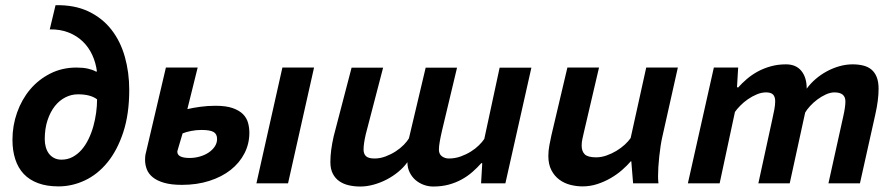

<svg xmlns="http://www.w3.org/2000/svg" viewBox="-20 -696 3397 729"><path d="M270 -439.5Q295.9 -439.5 314 -435.3Q332 -431.2 344.2 -424.3H348.1Q343.8 -458 330.3 -487.3Q316.9 -516.6 294.4 -538.3Q272 -560.1 240.7 -572.5Q209.5 -585 168.9 -584.5L190.9 -676.3Q263.2 -677.7 315.9 -652.6Q368.7 -627.4 403.1 -583.3Q437.5 -539.1 454.1 -480Q470.7 -420.9 470.7 -355Q470.7 -262.7 448 -193.8Q425.3 -125 387.9 -79.3Q350.6 -33.7 302.2 -11Q253.9 11.7 202.1 11.7Q157.7 11.7 124.8 -0.5Q91.8 -12.7 70.3 -35.4Q48.8 -58.1 38.1 -91.1Q27.3 -124 27.3 -165Q27.3 -219.2 44.9 -268.8Q62.5 -318.4 94.2 -356.2Q126 -394 170.9 -416.7Q215.8 -439.5 270 -439.5ZM213.4 -89.8Q236.8 -89.8 255.9 -100.1Q274.9 -110.4 289.8 -127.4Q304.7 -144.5 315.9 -167.5Q327.1 -190.4 334.2 -215.8Q341.3 -241.2 345 -267.8Q348.6 -294.4 348.6 -318.8Q323.7 -337.9 275.9 -337.9Q251 -337.9 228.3 -326.4Q205.6 -314.9 188.2 -293Q170.9 -271 160.4 -239.3Q149.9 -207.5 149.9 -167.5Q149.9 -151.9 153.8 -137.7Q157.7 -123.5 165.5 -113Q173.3 -102.5 185.3 -96.2Q197.3 -89.8 213.4 -89.8Z M1052.2 -439.5H1172.4L1073.7 0H953.6ZM655.8 -130.4Q654.3 -125 653.8 -123.3Q653.3 -121.6 653.3 -121.1Q652.3 -96.2 700.2 -96.2Q719.7 -96.2 738.5 -101.6Q757.3 -106.9 772 -116.7Q786.6 -126.5 795.4 -139.6Q804.2 -152.8 804.2 -168.5Q804.2 -187 791 -194.8Q777.8 -202.6 744.6 -202.6Q724.6 -202.6 705.3 -198.7Q686 -194.8 673.3 -189.5ZM691.4 -281.7Q711.9 -286.6 740.2 -290.5Q768.6 -294.4 797.9 -294.4Q838.9 -294.4 864 -285.4Q889.2 -276.4 903.1 -262Q917 -247.6 921.9 -229.2Q926.8 -210.9 926.8 -191.9Q926.8 -149.9 908.2 -113.8Q889.6 -77.6 856 -51Q822.3 -24.4 775.1 -9.3Q728 5.9 670.9 5.9Q629.9 5.9 603 -2Q576.2 -9.8 560.1 -22.9Q543.9 -36.1 537.4 -53.2Q530.8 -70.3 530.8 -88.9Q530.8 -99.6 532.2 -108.4L609.9 -439.5H730.5Z M1715.3 -439 1658.2 -199.7Q1652.8 -176.3 1649.7 -158.4Q1646.5 -140.6 1646.5 -127.9Q1646.5 -110.8 1658 -102.5Q1669.4 -94.2 1684.1 -94.2Q1707.5 -94.2 1728.8 -101.8Q1750 -109.4 1767.6 -120.4Q1785.2 -131.3 1798.3 -144.3Q1811.5 -157.2 1818.8 -168.5L1877 -439H1997.6L1898.9 0H1806.6L1811 -76.2L1807.6 -76.7Q1792.5 -59.6 1774.2 -43.5Q1755.9 -27.3 1733.4 -14.9Q1710.9 -2.4 1684.1 4.9Q1657.2 12.2 1625 12.2Q1606 12.2 1588.4 5.6Q1570.8 -1 1557.1 -12.9Q1543.5 -24.9 1535.2 -42Q1526.9 -59.1 1526.9 -80.1Q1512.7 -60.5 1492.4 -43.7Q1472.2 -26.9 1448.2 -14.4Q1424.3 -2 1398.4 5.1Q1372.6 12.2 1347.7 12.2Q1325.2 12.2 1304.7 7.6Q1284.2 2.9 1268.6 -7.8Q1252.9 -18.6 1243.7 -36.4Q1234.4 -54.2 1234.4 -80.6Q1234.4 -102.5 1237.5 -126.7Q1240.7 -150.9 1247.1 -179.2L1314.9 -439H1434.6L1368.7 -186Q1360.4 -149.9 1360.4 -128.4Q1360.4 -111.8 1369.6 -103Q1378.9 -94.2 1402.3 -94.2Q1423.3 -94.2 1444.1 -102.1Q1464.8 -109.9 1482.4 -121.3Q1500 -132.8 1513.2 -146.2Q1526.4 -159.7 1532.7 -170.9L1596.2 -439Z M2254.4 -439.5 2196.3 -190.9Q2193.8 -179.2 2191.2 -168Q2188.5 -156.7 2188.5 -143.1Q2188.5 -121.6 2200.2 -110.1Q2211.9 -98.6 2243.7 -98.6Q2262.7 -98.6 2282.5 -105.5Q2302.2 -112.3 2320.1 -123Q2337.9 -133.8 2352.1 -146.7Q2366.2 -159.7 2374.5 -171.9L2433.6 -439.5H2553.7L2494.6 -175.8Q2491.2 -161.1 2488.3 -142.1Q2485.4 -123 2483.2 -102.5Q2481 -82 2479.7 -62.3Q2478.5 -42.5 2478.5 -26.9Q2478.5 -20 2478.8 -14.9Q2479 -9.8 2480 0H2383.8L2377 -83.5L2375.5 -84Q2361.8 -67.9 2342.3 -50.8Q2322.8 -33.7 2298.8 -19.8Q2274.9 -5.9 2247.8 2.9Q2220.7 11.7 2191.9 11.7Q2168.9 11.7 2145.8 5.9Q2122.6 0 2104 -13.7Q2085.4 -27.3 2073.7 -49.6Q2062 -71.8 2062 -104Q2062 -123 2065.9 -144.3Q2069.8 -165.5 2073.7 -182.6L2134.3 -439.5Z M2859.4 0 2911.6 -239.7Q2917 -263.2 2920.2 -281Q2923.3 -298.8 2923.3 -311.5Q2923.3 -328.6 2915.3 -336.9Q2907.2 -345.2 2888.7 -345.2Q2871.1 -345.2 2853.3 -337.6Q2835.4 -330.1 2819.6 -319.1Q2803.7 -308.1 2790.8 -294.9Q2777.8 -281.7 2770.5 -271L2712.4 0H2591.8L2690.4 -439.5H2782.7L2778.3 -364.7H2781.7V-362.8Q2796.9 -379.9 2815.7 -396Q2834.5 -412.1 2857.4 -424.6Q2880.4 -437 2907 -444.3Q2933.6 -451.7 2964.4 -451.7Q3002.4 -451.7 3022.7 -426.8Q3043 -401.9 3043 -359.4Q3057.1 -378.9 3076.7 -395.8Q3096.2 -412.6 3119.1 -425Q3142.1 -437.5 3167.2 -444.6Q3192.4 -451.7 3217.3 -451.7Q3239.7 -451.7 3258.1 -447Q3276.4 -442.4 3289.1 -431.6Q3301.8 -420.9 3308.8 -403.1Q3315.9 -385.3 3315.9 -358.9Q3315.9 -336.9 3312.7 -312.7Q3309.6 -288.6 3303.2 -260.3L3245.1 0H3125.5L3181.6 -253.4Q3189.9 -289.6 3189.9 -311Q3189.9 -345.2 3148.4 -345.2Q3132.8 -345.2 3115.7 -337.4Q3098.6 -329.6 3083.3 -318.1Q3067.9 -306.6 3055.7 -293.2Q3043.5 -279.8 3037.1 -268.6L2978.5 0Z"/></svg>

Font: PT Astra Sans
Style: Bold Italic
Weight: 700
Italic angle: -16°
Designer: A.Korolkova, I. Chaeva
Foundry: ParaType Ltd
Version: Version 1.002W